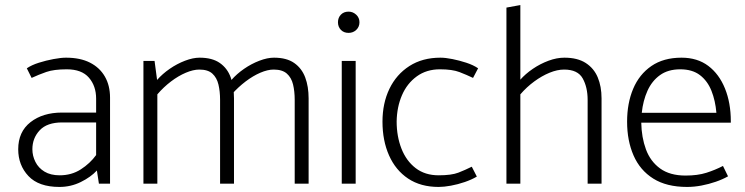

<svg xmlns="http://www.w3.org/2000/svg" viewBox="-20 -726 2947 759"><path d="M108 -136Q108 -180 137 -211Q166 -242 226 -242H360V-113Q336 -80 299.5 -56.5Q263 -33 216 -33Q180 -33 156 -47.5Q132 -62 120 -86Q108 -110 108 -136ZM105 -418Q133 -431 163 -441.5Q193 -452 244 -452Q303 -452 331.5 -419Q360 -386 360 -336V-281H225Q149 -281 100.5 -243Q52 -205 52 -136Q52 -73 92.5 -30Q133 13 215 13Q260 13 299.5 -6.5Q339 -26 363 -52L371 0H415V-340Q415 -388 394.5 -423.5Q374 -459 335.5 -478.5Q297 -498 241 -498Q221 -498 191.5 -492.5Q162 -487 133.5 -478Q105 -469 86 -456Z M602 0V-353Q627 -382 656 -404Q685 -426 714.5 -438.5Q744 -451 768 -451Q802 -451 819.5 -435Q837 -419 843.5 -392Q850 -365 850 -331V0H905V-337Q905 -384 892 -420Q879 -456 849 -477Q819 -498 769 -498Q743 -498 711.5 -486Q680 -474 651 -454Q622 -434 601 -410L591 -485H547V0ZM896 -353Q922 -382 951 -404Q980 -426 1009 -438.5Q1038 -451 1062 -451Q1096 -451 1114 -435Q1132 -419 1138.5 -392Q1145 -365 1145 -331V0H1200V-337Q1200 -384 1186.5 -420Q1173 -456 1143 -477Q1113 -498 1063 -498Q1037 -498 1005.5 -486Q974 -474 945 -454Q916 -434 895 -410Z M1386 0V-485H1331V0ZM1358 -596Q1376 -596 1388.5 -608Q1401 -620 1401 -638Q1401 -656 1388 -668Q1375 -680 1358 -680Q1339 -680 1327.5 -668Q1316 -656 1316 -638Q1316 -620 1327.5 -608Q1339 -596 1358 -596Z M1845 -67Q1819 -54 1792 -43.5Q1765 -33 1714 -33Q1660 -33 1623 -61.5Q1586 -90 1567 -138.5Q1548 -187 1548 -246Q1549 -303 1569 -349.5Q1589 -396 1627.5 -424Q1666 -452 1719 -452Q1768 -452 1796.5 -441Q1825 -430 1850 -418L1870 -456Q1851 -469 1823.5 -478Q1796 -487 1768.5 -492.5Q1741 -498 1721 -498Q1650 -498 1598.5 -465Q1547 -432 1519.5 -375Q1492 -318 1492 -245Q1492 -170 1518 -111.5Q1544 -53 1593.5 -20Q1643 13 1714 13Q1735 13 1762.5 8Q1790 3 1817.5 -6.5Q1845 -16 1865 -28Z M2037 -353Q2062 -382 2092 -404Q2122 -426 2152.5 -438.5Q2183 -451 2210 -451Q2264 -451 2283.5 -416Q2303 -381 2303 -331V0H2358V-337Q2358 -384 2343 -420Q2328 -456 2295.5 -477Q2263 -498 2211 -498Q2181 -498 2148.5 -486Q2116 -474 2086.5 -454Q2057 -434 2036 -410ZM2037 0V-706L1982 -696V0Z M2869 -241V-247Q2869 -319 2846 -376Q2823 -433 2780 -465.5Q2737 -498 2674 -498Q2603 -498 2555 -465Q2507 -432 2483 -375Q2459 -318 2459 -245Q2459 -170 2484.5 -111.5Q2510 -53 2562.5 -20Q2615 13 2696 13Q2724 13 2753 7.5Q2782 2 2809.5 -7.5Q2837 -17 2858 -29L2838 -70Q2807 -54 2772.5 -43Q2738 -32 2690 -32Q2628 -32 2589.5 -60Q2551 -88 2533.5 -135.5Q2516 -183 2515 -241ZM2517 -280Q2522 -328 2539.5 -367Q2557 -406 2589 -429Q2621 -452 2669 -452Q2717 -452 2747 -429Q2777 -406 2792.5 -367Q2808 -328 2812 -280Z"/></svg>

Font: Catamaran ExtraLight
Style: Regular
Weight: 250
Designer: Pria Ravichandran
Version: Version 2.000